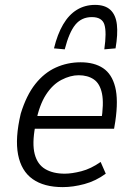

<svg xmlns="http://www.w3.org/2000/svg" viewBox="-20 -758 551 786"><path d="M237 8Q160 8 113.5 -25Q67 -58 54 -125Q41 -192 65 -293Q88 -368 124.5 -414Q161 -460 208.5 -481.5Q256 -503 310 -503Q366 -503 402 -479Q438 -455 451.5 -402Q465 -349 452 -261L447 -231H106L115 -283H416L394 -260Q406 -334 397.5 -375Q389 -416 364 -433Q339 -450 302 -450Q268 -450 231.5 -431Q195 -412 168 -370Q141 -328 127 -258L124 -240Q111 -170 122 -127.5Q133 -85 165 -66Q197 -47 245 -47Q274 -47 313 -57Q352 -67 392 -95L413 -47Q372 -17 325.5 -4.5Q279 8 237 8ZM245 -556 201 -560Q215 -618 238.5 -658Q262 -698 295 -718Q328 -738 369 -738Q410 -738 432 -717.5Q454 -697 458.5 -657.5Q463 -618 453 -560L407 -556Q417 -626 407.5 -657Q398 -688 356 -688Q314 -688 288.5 -657Q263 -626 245 -556Z"/></svg>

Font: Nunito Sans 7pt Condensed Light
Style: Italic
Weight: 300
Width: 3
Italic angle: -9°
Designer: Vernon Adams
Foundry: Vernon Adams
Version: Version 3.101;gftools[0.9.27]